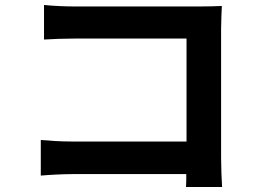

<svg xmlns="http://www.w3.org/2000/svg" viewBox="-20 -730 1040 772"><path d="M157 -710V-571C185 -573 239 -575 281 -575H730V-161H269C224 -161 179 -164 144 -167V-24C177 -27 234 -30 273 -30H729C729 -11 729 6 728 22H873C871 -8 869 -61 869 -96V-614C869 -643 871 -683 872 -706C855 -705 813 -704 784 -704H280C246 -704 194 -706 157 -710Z"/></svg>

Font: Source Han Sans JP
Style: Bold
Weight: 700
Designer: Ryoko NISHIZUKA 西塚涼子 (kana, bopomofo & ideographs); Paul D. Hunt (Latin, Greek & Cyrillic); Sandoll Communications 산돌커뮤니
Foundry: Adobe
Version: Version 2.002;hotconv 1.0.116;makeotfexe 2.5.65601